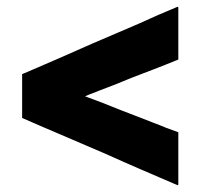

<svg xmlns="http://www.w3.org/2000/svg" viewBox="-20 -632 588 563"><path d="M229.5 -349.6Q256.8 -339.8 284.2 -329.1Q310.5 -318.4 337.9 -307.6Q360.4 -298.8 383.8 -290Q406.2 -281.2 428.7 -272.5Q447.3 -265.6 465.8 -257.8Q484.4 -251 502.9 -244.1Q502.9 -242.2 502.9 -240.2Q502.9 -238.3 502.9 -237.3Q502.9 -221.7 502.9 -206.1Q502.9 -191.4 502.9 -175.8Q502.9 -166 502.9 -155.3Q502.9 -144.5 502.9 -133.8Q502.9 -123 502.9 -112.3Q502.9 -101.6 502.9 -90.8Q502 -89.8 501 -88.9Q497.1 -90.8 489.3 -93.8Q439.5 -115.2 389.6 -136.7Q339.8 -158.2 290 -180.7Q255.9 -195.3 221.7 -210Q187.5 -224.6 153.3 -239.3Q126 -251 98.6 -262.7Q72.3 -274.4 44.9 -286.1Q44.9 -288.1 44.9 -290Q44.9 -291 44.9 -293Q44.9 -305.7 44.9 -319.3Q44.9 -332 44.9 -345.7Q44.9 -354.5 44.9 -363.3Q44.9 -372.1 44.9 -380.9Q44.9 -389.6 44.9 -397.5Q44.9 -406.2 44.9 -415Q46.9 -415 47.9 -416Q49.8 -417 50.8 -417Q100.6 -438.5 150.4 -460Q200.2 -482.4 250 -503.9Q284.2 -518.6 318.4 -533.2Q352.5 -547.9 386.7 -562.5Q415 -575.2 443.4 -587.9Q471.7 -599.6 501 -612.3Q501 -611.3 502 -611.3Q502 -611.3 502.9 -610.4Q502.9 -607.4 502.9 -604.5Q502.9 -601.6 502.9 -597.7Q502.9 -592.8 502.9 -588.9Q502.9 -584 502.9 -579.1Q502.9 -568.4 502.9 -557.6Q502.9 -547.9 502.9 -537.1Q502.9 -526.4 502.9 -516.6Q502.9 -505.9 502.9 -495.1Q502.9 -485.4 502.9 -476.6Q502.9 -466.8 502.9 -457Q501 -457 500 -456.1Q498 -455.1 497.1 -455.1Q463.9 -441.4 430.7 -428.7Q397.5 -416 364.3 -403.3Q341.8 -393.6 319.3 -384.8Q295.9 -376 273.4 -367.2Q265.6 -364.3 258.8 -361.3Q251 -358.4 243.2 -355.5Q240.2 -354.5 236.3 -352.5Q233.4 -351.6 229.5 -349.6Z"/></svg>

Font: LeFont
Style: Bold
Weight: 800
Designer: Leryon MEDIA
Version: Version 1.0